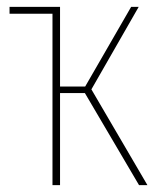

<svg xmlns="http://www.w3.org/2000/svg" viewBox="-20 -539 466 559"><path d="M246.1 -278.8 409.2 0H384.8L227.1 -268.1H154.8V0H132.8V-499H7.8V-519H154.8V-287.1H228L361.8 -519H383.8Z"/></svg>

Font: Fira Sans Compressed Thin
Style: Regular
Weight: 100
Width: 1
Designer: Carrois Corporate & Edenspiekermann AG
Foundry: Carrois Corporate GbR & Edenspiekermann AG
Version: Version 4.203;PS 004.203;hotconv 1.0.88;makeotf.lib2.5.64775